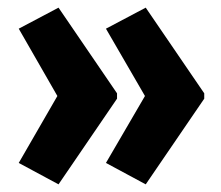

<svg xmlns="http://www.w3.org/2000/svg" viewBox="-20 -528 579 502"><path d="M514 -270 361 -46 257 -102 359 -277 257 -453 361 -508 514 -284ZM286 -270 133 -46 29 -102 130 -277 29 -453 133 -508 286 -284Z"/></svg>

Font: Noto Sans ExtraCondensed ExtraBold
Style: Regular
Weight: 800
Width: 2
Designer: Monotype Design Team
Foundry: Monotype Imaging Inc.
Version: Version 2.013; ttfautohint (v1.8.4.7-5d5b)